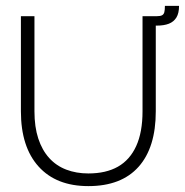

<svg xmlns="http://www.w3.org/2000/svg" viewBox="-20 -618 628 652"><path d="M280 14Q171 14 111 -52.5Q51 -119 51 -240V-563H97V-240Q97 -187 110 -147.5Q123 -108 147 -81.5Q171 -55 205 -42Q239 -29 280 -29Q340 -29 380.5 -52Q421 -75 442.5 -122Q464 -169 464 -240V-563H509V-240Q509 -117 450.5 -51.5Q392 14 280 14ZM488 -531 490 -563H512Q524 -563 530 -566Q536 -569 538 -576.5Q540 -584 540 -598H588Q588 -573 579 -558.5Q570 -544 553.5 -537.5Q537 -531 512 -531Z"/></svg>

Font: Darker Grotesque Light
Style: Regular
Weight: 400
Version: Version 1.000;gftools[0.9.28]